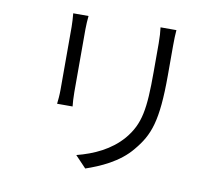

<svg xmlns="http://www.w3.org/2000/svg" viewBox="-84 -859 1169 1001"><g transform="rotate(10 500.0 -358.5)"><path d="M771 -755H687C690 -732 692 -704 692 -671C692 -637 692 -555 692 -519C692 -324 680 -242 609 -158C547 -86 460 -46 370 -23L428 38C501 13 601 -29 665 -108C737 -194 768 -271 768 -516C768 -551 768 -634 768 -671C768 -704 769 -732 771 -755ZM307 -748H226C228 -730 230 -695 230 -677C230 -649 230 -384 230 -344C230 -315 227 -284 225 -269H307C305 -286 303 -318 303 -344C303 -383 303 -649 303 -677C303 -699 305 -730 307 -748Z"/></g></svg>

Font: Noto Sans JP DemiLight
Style: Regular
Weight: 350
Designer: Ryoko NISHIZUKA 西塚涼子 (kana, bopomofo & ideographs); Paul D. Hunt (Latin, Greek & Cyrillic); Sandoll Communications 산돌커뮤니
Foundry: Adobe
Version: Version 2.004;hotconv 1.0.118;makeotfexe 2.5.65603